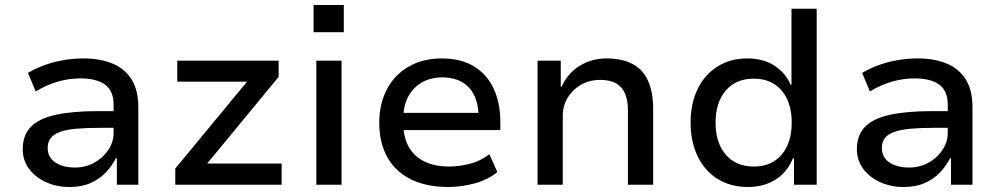

<svg xmlns="http://www.w3.org/2000/svg" viewBox="-20 -740 4003 769"><path d="M259 9Q206 9 163 -11Q120 -31 95.5 -65Q71 -99 71 -142Q71 -199 104 -232.5Q137 -266 204.5 -280.5Q272 -295 375 -295H451V-228H380Q326 -228 286.5 -224.5Q247 -221 221.5 -212Q196 -203 183.5 -187.5Q171 -172 171 -148Q171 -109 202 -89Q233 -69 280 -69Q322 -69 357 -88Q392 -107 413.5 -139Q435 -171 435 -208V-320Q435 -376 401 -401Q367 -426 302 -426Q258 -426 214.5 -414Q171 -402 123 -374L92 -448Q124 -467 160.5 -480Q197 -493 236.5 -499.5Q276 -506 315 -506Q381 -506 430.5 -485.5Q480 -465 507 -422Q534 -379 534 -310V0H448V-106H444Q429 -76 404 -49.5Q379 -23 343 -7Q307 9 259 9Z M682 0V-65L996 -445L1001 -413H690V-497H1096V-432L780 -49L775 -85H1108V0Z M1236 -611V-720H1357V-611ZM1247 0V-497H1348V0Z M1775 9Q1689 9 1626.5 -21.5Q1564 -52 1531.5 -110Q1499 -168 1499 -249Q1499 -323 1529 -381Q1559 -439 1615.5 -472.5Q1672 -506 1750 -506Q1825 -506 1877 -475Q1929 -444 1956.5 -386.5Q1984 -329 1984 -250V-219H1575V-288H1916L1897 -268Q1897 -347 1859 -388.5Q1821 -430 1751 -430Q1705 -430 1670 -410Q1635 -390 1615 -353Q1595 -316 1595 -262V-250Q1595 -191 1617 -152Q1639 -113 1680 -93Q1721 -73 1778 -73Q1818 -73 1860.5 -83.5Q1903 -94 1940 -122L1972 -51Q1933 -19 1879.5 -5Q1826 9 1775 9Z M2133 0V-497H2226V-392H2229Q2253 -446 2301 -476Q2349 -506 2409 -506Q2471 -506 2513 -484Q2555 -462 2575.5 -416.5Q2596 -371 2596 -303V0H2495V-298Q2495 -335 2484.5 -362.5Q2474 -390 2449.5 -405Q2425 -420 2384 -420Q2341 -420 2307 -400.5Q2273 -381 2253.5 -348.5Q2234 -316 2234 -276V0Z M2976 9Q2906 9 2854 -23.5Q2802 -56 2774 -114.5Q2746 -173 2746 -249Q2746 -325 2774 -383Q2802 -441 2853.5 -473.5Q2905 -506 2974 -506Q3036 -506 3081 -477.5Q3126 -449 3147 -400H3150V-705H3251V0H3160V-106H3156Q3133 -50 3086 -20.5Q3039 9 2976 9ZM2999 -73Q3070 -73 3110.5 -120.5Q3151 -168 3151 -249Q3151 -330 3110.5 -377.5Q3070 -425 2999 -425Q2928 -425 2887 -377.5Q2846 -330 2846 -249Q2846 -168 2887 -120.5Q2928 -73 2999 -73Z M3600 9Q3547 9 3504 -11Q3461 -31 3436.5 -65Q3412 -99 3412 -142Q3412 -199 3445 -232.5Q3478 -266 3545.5 -280.5Q3613 -295 3716 -295H3792V-228H3721Q3667 -228 3627.5 -224.5Q3588 -221 3562.5 -212Q3537 -203 3524.5 -187.5Q3512 -172 3512 -148Q3512 -109 3543 -89Q3574 -69 3621 -69Q3663 -69 3698 -88Q3733 -107 3754.5 -139Q3776 -171 3776 -208V-320Q3776 -376 3742 -401Q3708 -426 3643 -426Q3599 -426 3555.5 -414Q3512 -402 3464 -374L3433 -448Q3465 -467 3501.5 -480Q3538 -493 3577.5 -499.5Q3617 -506 3656 -506Q3722 -506 3771.5 -485.5Q3821 -465 3848 -422Q3875 -379 3875 -310V0H3789V-106H3785Q3770 -76 3745 -49.5Q3720 -23 3684 -7Q3648 9 3600 9Z"/></svg>

Font: Nunito Sans 12pt ExtraLight 7pt Medium
Style: Regular
Weight: 500
Version: Version 3.101;gftools[0.9.27]